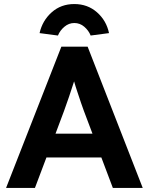

<svg xmlns="http://www.w3.org/2000/svg" viewBox="-20 -931 737 951"><path d="M10 0 284 -700H414L687 0H539L482 -151H210L153 0ZM297 -381 255 -269H438L395 -383Q389 -398 381 -422.5Q373 -447 363.5 -475Q354 -503 347 -528Q335 -491 322 -452Q309 -413 297 -381ZM267 -755 176 -767Q190 -829 236 -870Q282 -911 348 -911Q414 -911 460.5 -870Q507 -829 520 -767L429 -755Q419 -780 397.5 -798.5Q376 -817 348 -817Q321 -817 299 -798.5Q277 -780 267 -755Z"/></svg>

Font: Lexend SemiBold
Style: Regular
Weight: 600
Designer: Bonnie Shaver-Troup, Thomas Jockin
Foundry: Lexend
Version: Version 1.005; ttfautohint (v1.8.3)